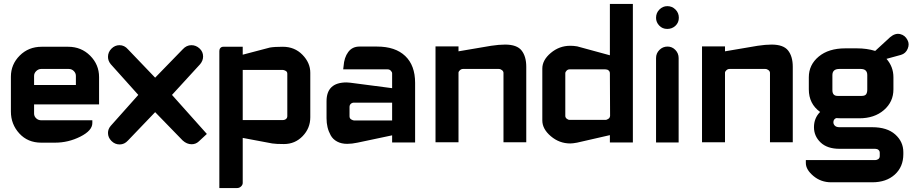

<svg xmlns="http://www.w3.org/2000/svg" viewBox="-20 -720 4606 969"><path d="M188 -113H446V-99Q446 -61 385.5 -30.5Q325 0 258 0H188Q120 0 77.5 -46.5Q35 -93 35 -157V-333Q35 -395 79.5 -439.5Q124 -484 190 -484H324Q390 -484 435 -439Q480 -394 480 -331V-193H152V-147Q152 -133 162.5 -123Q173 -113 188 -113ZM152 -337V-291H363V-337Q363 -351 352.5 -361.5Q342 -372 327 -372H188Q174 -372 163 -361.5Q152 -351 152 -337Z M848 -241 1024 -44 983 -6Q968 8 947 8Q923 8 902 -11L763 -154L626 -11Q608 9 584 9Q560 9 542.5 -8.5Q525 -26 525 -49Q525 -69 539 -85L678 -241L539 -396Q525 -413 525 -433Q525 -457 542.5 -474.5Q560 -492 583 -492Q608 -492 626 -471L763 -328L902 -471Q921 -492 946 -492Q969 -492 987 -475.5Q1005 -459 1005 -435Q1005 -414 990 -396Z M1406 -114Q1417 -114 1423.5 -119.5Q1430 -125 1430 -134V-348Q1430 -358 1421.5 -362.5Q1413 -367 1408 -367H1205V-114ZM1107 -484H1205V-444L1342 -480Q1365 -484 1407 -484Q1467 -484 1506.5 -443.5Q1546 -403 1546 -353V-128Q1546 -73 1507.5 -33Q1469 7 1413 7Q1373 7 1354 4L1205 -24V203Q1205 213 1196.5 221Q1188 229 1177 229H1087V-463Q1087 -472 1092.5 -478Q1098 -484 1107 -484Z M1767 -202Q1757 -202 1750.5 -196Q1744 -190 1744 -180V-133Q1744 -122 1753 -117Q1762 -112 1767 -112H1959V-202ZM1883 -485Q1975 -485 2025 -437.5Q2075 -390 2075 -302V-1H1959V-37L1784 0Q1756 6 1732 6Q1703 6 1681.5 -5.5Q1660 -17 1649 -37Q1638 -57 1633 -78Q1628 -99 1628 -123V-209Q1628 -304 1729 -304Q1741 -304 1783 -298L1959 -275V-350Q1959 -356 1952.5 -363Q1946 -370 1936 -370H1712L1714 -386Q1717 -430 1737.5 -457.5Q1758 -485 1794 -485Z M2636 -2H2521V-352Q2521 -360 2513.5 -366Q2506 -372 2497 -372H2317Q2308 -372 2301 -365.5Q2294 -359 2294 -353V-2H2178V-486H2294V-461L2459 -489Q2499 -495 2529 -495Q2589 -495 2612.5 -465Q2636 -435 2636 -383Z M2855 -370H3035Q3045 -370 3051.5 -364.5Q3058 -359 3058 -350L3059 -135Q3058 -121 3041 -116Q3040 -115 3040 -115Q3039 -115 3037 -115H3035H2855Q2847 -115 2840 -121Q2833 -127 2833 -135V-350Q2833 -357 2839.5 -363.5Q2846 -370 2855 -370ZM3058 -700V-441L2893 -486Q2875 -489 2858 -489Q2803 -489 2760 -453Q2717 -417 2717 -374V-112Q2717 -69 2760 -32.5Q2803 4 2858 4Q2870 4 2892 0L3058 -38V-1H3174V-700ZM3041 -116Q3041 -116 3041 -116Q3041 -116 3041 -116ZM3041 -116Q3041 -116 3041 -116Q3041 -116 3041 -116ZM3041 -116Q3041 -116 3041 -116Q3041 -116 3041 -116Z M3405 -427V-1H3291V-427Q3291 -451 3308 -468Q3325 -485 3349 -485Q3372 -485 3388.5 -468Q3405 -451 3405 -427ZM3291 -630Q3291 -655 3308 -672Q3325 -689 3348 -689Q3372 -689 3389 -672Q3406 -655 3406 -630.5Q3406 -606 3389 -590Q3372 -574 3347.5 -574Q3323 -574 3307 -591Q3291 -608 3291 -630Z M3981 -2H3866V-352Q3866 -360 3858.5 -366Q3851 -372 3842 -372H3662Q3653 -372 3646 -365.5Q3639 -359 3639 -353V-2H3523V-486H3639V-461L3804 -489Q3844 -495 3874 -495Q3934 -495 3957.5 -465Q3981 -435 3981 -383Z M4527 -443 4454 -423Q4489 -383 4489 -330V-269Q4489 -206 4441 -164.5Q4393 -123 4317 -123H4224Q4212 -123 4200 -124Q4186 -118 4186 -103Q4186 -93 4193.5 -85.5Q4201 -78 4217 -78H4382Q4457 -78 4498 -41.5Q4539 -5 4539 48V58Q4539 122 4496 161Q4453 200 4382 200H4175Q4123 200 4085 168Q4047 136 4047 103V88H4397Q4405 88 4412.5 83Q4420 78 4420 67V51Q4420 42 4413.5 36.5Q4407 31 4397 31H4217Q4155 31 4121.5 -1Q4088 -33 4088 -78Q4088 -124 4119 -155Q4062 -196 4062 -269V-330Q4062 -393 4112 -434.5Q4162 -476 4246 -476H4305Q4355 -476 4397 -463L4472 -532Q4498 -554 4523 -548Q4548 -542 4560 -518Q4571 -498 4561 -474Q4551 -450 4527 -443ZM4357 -341Q4357 -372 4324 -372H4216Q4181 -372 4181 -341V-265Q4181 -236 4207 -236H4329Q4345 -236 4351 -244Q4357 -252 4357 -268Z"/></svg>

Font: FifthLeg
Style: Bold
Weight: 700
Designer: Jakub Steiner
Version: Version 1.0